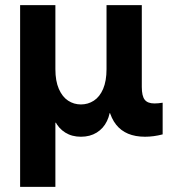

<svg xmlns="http://www.w3.org/2000/svg" viewBox="-20 -524 689 755"><path d="M59.1 -503.9H197.8V-385.7V-252V-101.6V210.9H59.1ZM182.1 -114.3 213.4 -41.5H182.1V-158.2L197.8 -252Q197.8 -205.6 211.4 -174.3Q225.1 -143.1 247.8 -128.2Q270.5 -113.3 298.3 -113.3Q326.2 -113.3 349.1 -128.2Q372.1 -143.1 385.5 -174.3Q398.9 -205.6 398.9 -252L418.5 -158.2V-79.1H383.3L414.6 -114.3Q414.6 -76.7 400.6 -47.9Q386.7 -19 360.4 -2.7Q334 13.7 298.3 13.7Q262.7 13.7 236.6 -2.7Q210.4 -19 196.3 -47.9Q182.1 -76.7 182.1 -114.3ZM398.9 -178.7V-503.9H537.6V-182.1Q537.6 -146.5 549.1 -131.8Q560.5 -117.2 587.4 -117.2Q601.1 -117.2 619.6 -120.1V4.4Q584 13.7 550.3 13.7Q474.1 13.7 436.5 -33.9Q398.9 -81.5 398.9 -178.7Z"/></svg>

Font: Wanted Sans Variable
Style: Regular
Weight: 400
Designer: Original Design by Kil Hyung-jin and Kang Hanbin, Wanted Lab, Inc; Hangeul from Source Han Sans by Jang Soo-young and Ka
Foundry: Wanted Lab, Inc.
Version: Version 1.003;Glyphs 3.2 (3227)